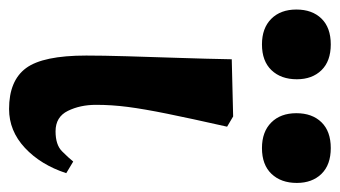

<svg xmlns="http://www.w3.org/2000/svg" viewBox="-214 -544 732 413"><g transform="rotate(90 151.5 -337.0)"><path d="M179 9Q118 9 91 -27.5Q64 -64 64 -157Q64 -192 65.5 -244Q67 -296 69 -355.5Q71 -415 72 -470L195 -473L217 -460Q199 -380 189 -330.5Q179 -281 174.5 -246.5Q170 -212 170 -178Q170 -144 183 -117.5Q196 -91 227 -91Q256 -91 270 -105Q284 -119 292 -129L317 -114Q299 -59 262.5 -25Q226 9 179 9ZM40 -535Q5 -535 -15 -555Q-35 -575 -35 -609Q-35 -643 -15.5 -663Q4 -683 40 -683Q76 -683 95.5 -663Q115 -643 115 -610Q115 -576 95.5 -555.5Q76 -535 40 -535ZM263 -535Q228 -535 208 -555Q188 -575 188 -609Q188 -643 207.5 -663Q227 -683 263 -683Q299 -683 318.5 -663Q338 -643 338 -610Q338 -576 318.5 -555.5Q299 -535 263 -535Z"/></g></svg>

Font: STIX Two Text
Style: Bold
Weight: 700
Designer: Ross Mills, John Hudson & Paul Hanslow, Tiro Typeworks Ltd; with prior portions MicroPress Inc., and Coen Hoffman.
Foundry: Tiro Typeworks Ltd
Version: Version 2.13 b171